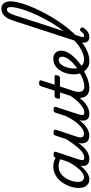

<svg xmlns="http://www.w3.org/2000/svg" viewBox="733 -2065 1350 2856"><g transform="rotate(-90 1408.0 -637.0)"><path d="M169 17Q130 17 100.5 -2Q71 -21 55.5 -56.5Q40 -92 40 -141Q40 -186 53 -237.5Q66 -289 92 -338.5Q118 -388 157 -429Q196 -470 248.5 -494.5Q301 -519 366 -519Q407 -519 449 -503.5Q491 -488 525 -463L510 -394Q465 -422 430 -431Q395 -440 362 -440Q314 -440 276.5 -420.5Q239 -401 211.5 -369Q184 -337 166 -298.5Q148 -260 139 -222Q130 -184 130 -153Q130 -125 138 -104.5Q146 -84 161 -73.5Q176 -63 198 -63Q234 -63 274 -93Q314 -123 357 -181Q400 -239 441 -321L468 -279Q417 -171 363.5 -106Q310 -41 260 -12Q210 17 169 17ZM471 17Q431 17 407.5 2.5Q384 -12 374.5 -36Q365 -60 367 -89.5Q369 -119 380 -151L490 -483Q497 -503 506.5 -509Q516 -515 535 -515Q566 -515 574.5 -505.5Q583 -496 576 -476L466 -145Q450 -96 456.5 -77Q463 -58 492 -58Q506 -58 512 -46.5Q518 -35 516 -20.5Q514 -6 503 5.5Q492 17 471 17Z M471 17Q457 17 450.5 5.5Q444 -6 446.5 -20.5Q449 -35 460.5 -46.5Q472 -58 493 -58Q521 -58 551.5 -75Q582 -92 616.5 -127Q651 -162 691.5 -217.5Q732 -273 781 -350Q790 -363 802.5 -361.5Q815 -360 822.5 -350.5Q830 -341 824 -328Q771 -233 725.5 -167Q680 -101 638 -60.5Q596 -20 555 -1.5Q514 17 471 17Z M820 16Q769 16 739.5 -7.5Q710 -31 704.5 -75.5Q699 -120 719 -182L818 -483Q825 -503 834.5 -509Q844 -515 863 -515Q895 -515 903 -505.5Q911 -496 905 -476L803 -170Q792 -137 792 -112.5Q792 -88 806 -75.5Q820 -63 852 -63Q881 -63 914.5 -83Q948 -103 982.5 -139.5Q1017 -176 1050 -226.5Q1083 -277 1111 -337L1158 -483Q1165 -503 1174.5 -509Q1184 -515 1203 -515Q1234 -515 1242.5 -505.5Q1251 -496 1244 -476L1136 -145Q1120 -96 1126 -77Q1132 -58 1161 -58Q1175 -58 1181.5 -46.5Q1188 -35 1186 -20.5Q1184 -6 1172.5 5.5Q1161 17 1140 17Q1105 17 1084.5 5.5Q1064 -6 1054 -24.5Q1044 -43 1042.5 -65.5Q1041 -88 1044 -111L1049 -133Q1023 -97 995 -69.5Q967 -42 938 -23Q909 -4 879 6Q849 16 820 16Z M1141 17Q1127 17 1120.5 5.5Q1114 -6 1116.5 -20.5Q1119 -35 1130.5 -46.5Q1142 -58 1163 -58Q1191 -58 1222.5 -73Q1254 -88 1289.5 -119.5Q1325 -151 1364.5 -201Q1404 -251 1448 -321Q1457 -335 1469.5 -333.5Q1482 -332 1489.5 -322Q1497 -312 1490 -300Q1442 -212 1398 -151.5Q1354 -91 1311 -54Q1268 -17 1226 0Q1184 17 1141 17Z M1526 17Q1477 17 1444.5 -1.5Q1412 -20 1395.5 -52.5Q1379 -85 1379.5 -128Q1380 -171 1396 -220L1461 -420H1383Q1373 -420 1369 -430Q1365 -440 1370 -460Q1376 -480 1385.5 -490Q1395 -500 1406 -500H1488L1552 -698Q1558 -718 1567.5 -724Q1577 -730 1597 -730Q1628 -730 1636.5 -720.5Q1645 -711 1638 -691L1576 -500H1702Q1713 -500 1717 -490.5Q1721 -481 1716 -460Q1710 -441 1700 -430.5Q1690 -420 1679 -420H1550L1481 -210Q1469 -172 1468.5 -143.5Q1468 -115 1477.5 -96Q1487 -77 1505 -67.5Q1523 -58 1548 -58Q1562 -58 1568.5 -46.5Q1575 -35 1572.5 -20.5Q1570 -6 1558.5 5.5Q1547 17 1526 17Z M1529 17Q1510 17 1504 5.5Q1498 -6 1502.5 -20.5Q1507 -35 1519.5 -46.5Q1532 -58 1551 -58Q1596 -58 1651.5 -77.5Q1707 -97 1767 -136Q1778 -143 1788 -138Q1798 -133 1804 -121Q1810 -109 1809 -96.5Q1808 -84 1798 -77Q1745 -43 1696.5 -22.5Q1648 -2 1605.5 7.5Q1563 17 1529 17Z M1767 -128Q1795 -144 1821 -163Q1847 -182 1870 -203Q1904 -231 1932 -262Q1960 -293 1976 -325Q1992 -357 1992 -385Q1992 -411 1980.5 -425Q1969 -439 1945 -439Q1931 -439 1924.5 -451Q1918 -463 1919.5 -479Q1921 -495 1932 -507Q1943 -519 1964 -519Q2001 -519 2027.5 -504.5Q2054 -490 2068 -464.5Q2082 -439 2082 -405Q2082 -361 2060.5 -315.5Q2039 -270 2002 -227Q1965 -184 1918 -146Q1891 -123 1860.5 -102.5Q1830 -82 1798 -64Z M1925 18Q1882 18 1846.5 1Q1811 -16 1784.5 -47.5Q1758 -79 1744 -121.5Q1730 -164 1730 -214Q1730 -269 1745 -322.5Q1760 -376 1789.5 -421Q1819 -466 1863 -492.5Q1907 -519 1964 -519Q1973 -519 1975.5 -507Q1978 -495 1974.5 -479Q1971 -463 1963.5 -451Q1956 -439 1947 -439Q1921 -439 1900.5 -424.5Q1880 -410 1864.5 -385.5Q1849 -361 1838.5 -331Q1828 -301 1822.5 -271Q1817 -241 1817 -215Q1817 -180 1826 -152Q1835 -124 1852 -103.5Q1869 -83 1893 -72.5Q1917 -62 1948 -62Q2007 -62 2068.5 -90.5Q2130 -119 2191 -169Q2252 -219 2310 -286Q2368 -353 2422 -430.5Q2476 -508 2522.5 -590.5Q2569 -673 2607.5 -754.5Q2646 -836 2673.5 -910.5Q2701 -985 2716 -1047.5Q2731 -1110 2731 -1153Q2731 -1170 2744 -1178Q2757 -1186 2774 -1186Q2791 -1186 2803.5 -1178Q2816 -1170 2816 -1153Q2816 -1108 2800 -1041.5Q2784 -975 2754 -895Q2724 -815 2681.5 -727.5Q2639 -640 2587 -551.5Q2535 -463 2474.5 -379.5Q2414 -296 2348 -224Q2282 -152 2211.5 -97.5Q2141 -43 2069 -12.5Q1997 18 1925 18Z M2289 16Q2249 16 2229 0Q2209 -16 2203.5 -42Q2198 -68 2203.5 -98.5Q2209 -129 2218 -158L2526 -1107Q2558 -1205 2602 -1248.5Q2646 -1292 2706 -1292Q2742 -1292 2766.5 -1275.5Q2791 -1259 2803.5 -1227.5Q2816 -1196 2816 -1153Q2816 -1134 2803.5 -1125Q2791 -1116 2774 -1116Q2757 -1116 2744 -1125Q2731 -1134 2731 -1153Q2731 -1171 2727 -1183.5Q2723 -1196 2714.5 -1202.5Q2706 -1209 2692 -1209Q2678 -1209 2664.5 -1198Q2651 -1187 2637.5 -1161.5Q2624 -1136 2609 -1092L2291 -111Q2287 -97 2285.5 -85Q2284 -73 2288 -66.5Q2292 -60 2304 -60Q2316 -60 2328 -67Q2340 -74 2350.5 -85.5Q2361 -97 2371 -110Q2378 -119 2387.5 -122Q2397 -125 2411 -115Q2428 -105 2429 -94.5Q2430 -84 2425 -74Q2416 -57 2396.5 -36Q2377 -15 2350.5 0.5Q2324 16 2289 16Z"/></g></svg>

Font: Playwrite NL
Style: Regular
Weight: 400
Designer: Veronika Burian, José Scaglione
Foundry: TypeTogether
Version: Version 1.002